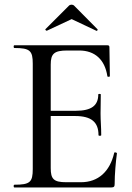

<svg xmlns="http://www.w3.org/2000/svg" viewBox="-20 -824 582 844"><path d="M186 -689 295 -740 403 -689C406 -686 412 -693 408 -696L306 -799C300 -805 289 -805 283 -799L180 -696C177 -693 184 -688 186 -689ZM482 -152C463 -70 412 -23 336 -23H271C216 -23 203 -37 203 -85V-314H310C382 -314 413 -287 413 -230C413 -226 425 -226 425 -230C425 -265 422 -293 422 -325C422 -350 423 -368 423 -409C423 -412 412 -412 412 -409C412 -360 382 -337 313 -337H203V-540C203 -588 218 -602 276 -602H328C397 -602 441 -562 452 -489C452 -485 463 -486 463 -489L461 -616C461 -622 459 -625 452 -625H43C39 -625 39 -613 43 -613C112 -613 124 -601 124 -544V-81C124 -23 112 -12 43 -12C39 -12 39 0 43 0H469C481 0 484 -4 484 -15C484 -58 489 -114 494 -150C494 -154 482 -156 482 -152Z"/></svg>

Font: Cormorant Infant Book
Style: Regular
Weight: 500
Designer: Christian Thalmann (Catharsis Fonts)
Version: Version 1.000;PS 002.000;hotconv 1.0.88;makeotf.lib2.5.64775